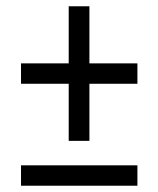

<svg xmlns="http://www.w3.org/2000/svg" viewBox="-20 -592 505 612"><path d="M199 -143H265V-325H418V-390H265V-572H199V-390H47V-325H199ZM47 0H418V-65H47Z"/></svg>

Font: Noto Serif Condensed Semi
Style: Regular
Weight: 600
Width: 3
Designer: Monotype Design Team
Foundry: Monotype Imaging Inc.
Version: Version 1.002